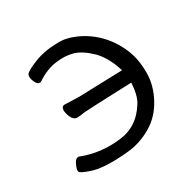

<svg xmlns="http://www.w3.org/2000/svg" viewBox="-119 -606 739 739"><g transform="rotate(-30 250.0 -236.0)"><path d="M250 11Q138 22 85 2Q50 -10 46.5 -17.5Q43 -25 51 -43.5Q59 -62 67 -65.5Q75 -69 80 -66Q157 -36 245 -46Q327 -54 374 -131Q391 -159 394 -213Q202 -206 182 -204Q154 -200 146 -200Q131 -201 123 -219Q115 -237 115 -251Q116 -268 129 -268L193 -266Q206 -266 387 -272Q368 -335 332 -373Q292 -412 257.5 -421.5Q223 -431 181 -425Q139 -419 97 -391Q92 -387 84 -389.5Q76 -392 69 -410Q62 -428 67.5 -438.5Q73 -449 118.5 -467.5Q164 -486 222 -487Q260 -489 299 -472Q345 -453 382 -417Q419 -381 442 -330Q465 -280 464 -215Q464 -161 434.5 -106.5Q405 -52 354.5 -23Q304 6 250 11Z"/></g></svg>

Font: LXGW WenKai Mono Lite
Style: Regular
Weight: 400
Monospace: yes
Designer: LXGW / Fontworks Inc.
Foundry: LXGW / Fontworks Inc.
Version: Version 1.520; June 14, 2025